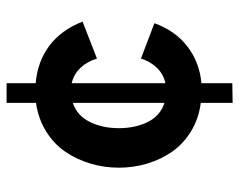

<svg xmlns="http://www.w3.org/2000/svg" viewBox="-92 -534 730 586"><g transform="rotate(-90 273.0 -241.0)"><path d="M252 104V6.8Q203.6 0.5 165.3 -22.9Q127 -46.4 103 -80.8Q79.1 -115.2 66.7 -156.7Q54.2 -198.2 54.2 -243.2Q54.2 -288.1 66.7 -329.8Q79.1 -371.6 102.8 -406.5Q126.5 -441.4 165 -465.3Q203.6 -489.3 252 -496.1V-585.9H312V-497.1Q377.4 -491.7 426 -455.6Q474.6 -419.4 500 -354L387.2 -310.1Q378.4 -339.8 358.9 -360.4Q339.4 -380.9 312 -387.2V-101.1Q339.4 -106.9 358.9 -127Q378.4 -147 387.2 -175.8L495.1 -134.8Q472.7 -71.8 424.6 -34.4Q376.5 2.9 312 8.8V103ZM252 -104V-383.8Q212.9 -370.6 193.8 -331.8Q174.8 -293 174.8 -243.2Q174.8 -192.9 193.8 -154.8Q212.9 -116.7 252 -104Z"/></g></svg>

Font: HK Grotesk Legacy
Style: Bold
Weight: 700
Designer: Alfredo Marco Pradil
Foundry: Hanken Design Co.
Version: Version 2.022;PS 002.022;hotconv 1.0.88;makeotf.lib2.5.64775